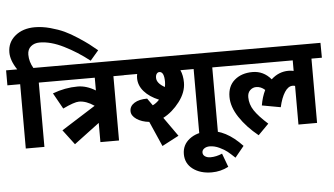

<svg xmlns="http://www.w3.org/2000/svg" viewBox="-96 -1157 2837 1633"><g transform="rotate(-5 1322.5 -340.5)"><path d="M284 -888Q239 -888 209.5 -863Q180 -838 180 -793Q180 -733 213 -677H337V-549H248V0H89V-549H-20V-677H75Q21 -757 21 -826Q21 -912 86.5 -966.5Q152 -1021 255 -1021Q318 -1021 386 -1002.5Q454 -984 504.5 -960.5Q555 -937 614.5 -898Q674 -859 703.5 -836.5Q733 -814 775 -779L704 -696Q601 -777 489.5 -832.5Q378 -888 284 -888Z M974 -677V-548H885V1H726V-163L509 0L413 -127L704 -311Q636 -358 574 -358Q534 -358 436 -311L360 -447Q466 -487 574 -487Q649 -487 726 -440V-549H317V-677Z M1817 -677 1818 -549H1729V0H1570V-549H1457Q1478 -503 1478 -442Q1478 -359 1417 -279Q1356 -199 1277 -158L1392 5L1249 80L1155 -134Q1090 -141 1047 -170.5Q1004 -200 1004 -239Q1004 -282 1044.5 -307.5Q1085 -333 1154 -333L1197 -272Q1227 -286 1254 -315Q1174 -348 1129 -399.5Q1084 -451 1084 -513Q1084 -534 1088 -549H954V-677ZM1318 -462Q1318 -549 1277 -549Q1264 -549 1254.5 -537Q1245 -525 1245 -502Q1245 -456 1313 -418Q1318 -441 1318 -462Z M1648 -11Q1796 -11 1936 139L1859 233Q1821 197 1797 177.5Q1773 158 1731 138Q1689 118 1648 118Q1621 118 1602 131Q1583 144 1583 165Q1583 186 1601.5 198.5Q1620 211 1648 211Q1697 211 1748 189L1791 305Q1724 340 1648 340Q1550 340 1487 292.5Q1424 245 1424 165Q1424 86 1486.5 37.5Q1549 -11 1648 -11Z M2664 -677 2665 -550H2576V-1H2417V-331Q2407 -334 2396 -334Q2358 -334 2328 -287.5Q2298 -241 2280 -161L2121 -190Q2133 -262 2161 -319Q2127 -350 2086 -350Q2057 -350 2034.5 -329Q2012 -308 2012 -270Q2012 -209 2047.5 -155.5Q2083 -102 2162 -31L2072 60Q1973 -20 1913 -110.5Q1853 -201 1853 -286Q1853 -378 1912.5 -429Q1972 -480 2066 -480Q2160 -480 2224 -404Q2289 -464 2372 -464Q2394 -464 2416 -459V-549H1797V-677Z"/></g></svg>

Font: Martel Sans Heavy
Style: Regular
Weight: 900
Designer: Dan Reynolds and Mathieu Réguer
Foundry: Dan Reynolds and Mathieu Réguer
Version: Version 1.001;PS 001.001;hotconv 1.0.70;makeotf.lib2.5.58329